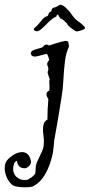

<svg xmlns="http://www.w3.org/2000/svg" viewBox="-130 -491 382 818"><path d="M8 304Q6 305 -3 306Q-12 307 -23 307Q-39 307 -55.5 304.5Q-72 302 -80 295Q-94 282 -102 263Q-110 244 -110 226Q-110 205 -100 192Q-89 179 -71 168Q-53 157 -36 157Q-22 157 -12 166Q-2 175 2 197Q4 205 -6 216Q-16 227 -28 226Q-43 224 -49 216.5Q-55 209 -56.5 201.5Q-58 194 -58 194Q-68 198 -71 209Q-74 220 -74 230Q-74 249 -60 262.5Q-46 276 -25 276Q-21 276 -17.5 275.5Q-14 275 -10 274L-7 271Q-5 270 -2 268.5Q1 267 4 265Q12 259 20 249Q22 237 22 225Q22 213 27 201Q37 178 43.5 165.5Q50 153 53.5 142Q57 131 57 114Q57 108 56.5 100.5Q56 93 55 84Q54 79 53.5 73Q53 67 53 61Q53 48 56.5 36.5Q60 25 70 20L72 19Q72 -4 73 -25.5Q74 -47 76 -68Q75 -71 73.5 -73.5Q72 -76 71 -78Q68 -84 68 -89Q68 -101 80 -105L81 -121Q81 -126 80.5 -131Q80 -136 80 -141Q80 -150 82 -154L80 -159Q71 -182 73.5 -186Q76 -190 76 -197Q76 -199 75.5 -202.5Q75 -206 73 -210Q72 -212 71.5 -214Q71 -216 71 -218Q71 -226 79 -234L80 -235Q79 -240 76.5 -247.5Q74 -255 71 -260Q67 -262 62 -260Q56 -258 54 -258Q46 -256 37.5 -253.5Q29 -251 20 -250H17Q10 -250 5.5 -254.5Q1 -259 1 -263Q1 -272 12 -277Q18 -280 35.5 -284.5Q53 -289 55 -293Q59 -301 68 -301Q75 -301 79 -297L82 -298Q104 -306 126 -311.5Q148 -317 148 -317Q158 -317 160.5 -312Q163 -307 163 -300Q164 -292 163 -290Q151 -266 146.5 -228Q142 -190 140 -150.5Q138 -111 133 -82Q129 -54 123 -19.5Q117 15 111.5 48.5Q106 82 101 107Q99 134 96 157Q86 209 64 248.5Q42 288 8 304ZM197 -357Q193 -357 181 -365.5Q169 -374 167 -377Q164 -380 162 -381Q160 -382 158 -386Q155 -393 151.5 -395Q148 -397 144 -402Q142 -405 140 -405Q138 -405 137 -407Q137 -408 136.5 -408.5Q136 -409 136 -409Q132 -411 129 -411.5Q126 -412 124 -418Q121 -421 119 -425.5Q117 -430 112 -428Q112 -421 107 -419Q102 -417 95 -412L88 -407Q85 -405 79.5 -399.5Q74 -394 71 -391Q50 -370 43.5 -365Q37 -360 29 -358H26Q19 -358 15.5 -363Q12 -368 17 -372Q28 -381 34.5 -389Q41 -397 54 -412Q59 -418 66.5 -420.5Q74 -423 75 -426L79 -437Q82 -439 85.5 -441Q89 -443 89 -444Q90 -453 94 -456Q98 -459 109 -461Q111 -462 118 -466.5Q125 -471 127 -471Q130 -471 134 -469Q142 -466 148 -460Q150 -459 151.5 -457Q153 -455 155 -453Q166 -444 173.5 -432Q181 -420 191 -410Q200 -402 209 -396Q218 -390 230 -377Q232 -375 232 -372Q234 -368 218.5 -362.5Q203 -357 197 -357Z"/></svg>

Font: Are You Serious
Style: Regular
Weight: 400
Designer: Robert E. Leuschke
Foundry: Robert E. Leuschke
Version: Version 1.100